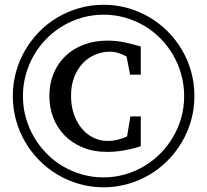

<svg xmlns="http://www.w3.org/2000/svg" viewBox="-20 -757 877 813"><path d="M576.2 -138.2Q575.2 -137.7 563.2 -133.8Q551.3 -129.9 531.7 -125.5Q512.2 -121.1 487.1 -117.4Q461.9 -113.8 434.1 -113.8Q375 -113.8 329.3 -133.1Q283.7 -152.3 252.4 -184.8Q221.2 -217.3 205.1 -260Q189 -302.7 189 -350.1Q189 -401.9 206.5 -444.8Q224.1 -487.8 256.3 -519Q288.6 -550.3 334 -567.6Q379.4 -585 435.1 -585Q474.1 -585 508.5 -577.4Q543 -569.8 576.2 -560.1V-440.9H530.8L516.1 -517.1Q504.9 -524.4 485.6 -531.2Q466.3 -538.1 444.8 -538.1Q413.1 -538.1 383.3 -525.6Q353.5 -513.2 330.8 -489.3Q308.1 -465.3 294.4 -430.9Q280.8 -396.5 280.8 -352.1Q280.8 -306.2 293.9 -270.5Q307.1 -234.9 328.6 -210.2Q350.1 -185.5 377.9 -172.9Q405.8 -160.2 435.1 -160.2Q447.3 -160.2 459.5 -161.9Q471.7 -163.6 482.4 -166.5Q493.2 -169.4 502.4 -172.9Q511.7 -176.3 518.1 -179.2L532.2 -264.2H576.2ZM759.8 -350.1Q759.8 -397.5 747.6 -441.4Q735.4 -485.4 713.4 -523.4Q691.4 -561.5 660.4 -593.3Q629.4 -625 591.3 -647.5Q553.2 -669.9 509.8 -682.4Q466.3 -694.8 418.9 -694.8Q371.6 -694.8 327.9 -682.4Q284.2 -669.9 246.3 -647.5Q208.5 -625 177.2 -593.5Q146 -562 123.8 -523.7Q101.6 -485.4 89.4 -441.4Q77.1 -397.5 77.1 -350.1Q77.1 -302.7 89.4 -259Q101.6 -215.3 123.8 -177Q146 -138.7 177 -107.2Q208 -75.7 245.8 -53.2Q283.7 -30.8 327.4 -18.3Q371.1 -5.9 418 -5.9Q464.8 -5.9 508.5 -18.3Q552.2 -30.8 590.1 -53.2Q627.9 -75.7 659.2 -107.2Q690.4 -138.7 712.9 -177Q735.4 -215.3 747.6 -259Q759.8 -302.7 759.8 -350.1ZM803.2 -351.1Q803.2 -297.9 789.6 -248.5Q775.9 -199.2 750.7 -156.2Q725.6 -113.3 690.4 -77.6Q655.3 -42 612.5 -16.8Q569.8 8.3 520.5 22.2Q471.2 36.1 418 36.1Q365.2 36.1 316.4 22.2Q267.6 8.3 224.9 -16.8Q182.1 -42 147 -77.4Q111.8 -112.8 86.7 -155.8Q61.5 -198.7 47.9 -248Q34.2 -297.4 34.2 -350.1Q34.2 -403.3 47.9 -452.6Q61.5 -502 86.7 -544.9Q111.8 -587.9 146.7 -623.3Q181.6 -658.7 224.4 -683.8Q267.1 -709 316.4 -722.9Q365.7 -736.8 418.9 -736.8Q472.7 -736.8 522 -722.7Q571.3 -708.5 614 -683.1Q656.7 -657.7 691.7 -622.3Q726.6 -586.9 751.5 -543.9Q776.4 -501 789.8 -452.1Q803.2 -403.3 803.2 -351.1Z"/></svg>

Font: Charis SIL
Style: Regular
Weight: 400
Foundry: SIL International
Version: Version 4.112